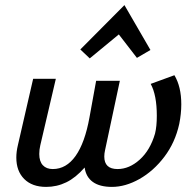

<svg xmlns="http://www.w3.org/2000/svg" viewBox="-20 -727 762 753"><path d="M691 -318Q691 -281 683 -241Q667 -168 624.5 -112Q582 -56 527 -25Q472 6 419 6Q371 6 344 -13.5Q317 -33 312 -70Q277 -30 240 -12Q203 6 161 6Q106 6 75 -25Q44 -56 44 -109Q44 -132 50 -157L110 -418H199L138 -157Q134 -140 134 -123Q134 -94 148 -79Q162 -64 187 -64Q240 -64 276.5 -115.5Q313 -167 331 -267L357 -410H450L392 -138Q389 -125 389 -113Q389 -64 441 -64Q487 -64 528 -101Q569 -138 588 -203Q595 -231 595 -273Q595 -354 571 -398L664 -432Q691 -387 691 -318ZM570 -531 517 -500 446 -592 332 -498 295 -533 468 -707Z"/></svg>

Font: Ysabeau Semibold
Style: Italic
Weight: 600
Italic angle: -12°
Designer: Christian Thalmann (Catharsis Fonts)
Version: Version 0.003